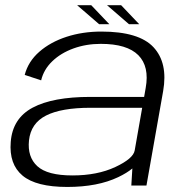

<svg xmlns="http://www.w3.org/2000/svg" viewBox="-20 -717 718 742"><path d="M487.5 0 491.5 -66Q470.5 -48.5 437 -32.5Q357.5 5.5 240 5.5Q119.5 5.5 67 -38.5Q14.5 -82.5 21.5 -168.5Q28.5 -259.5 106.2 -301Q184 -342.5 328.5 -342.5H537L543 -377Q558 -460 514.5 -503.8Q471 -547.5 369.5 -547.5Q313 -547.5 264 -529.8Q215 -512 182 -480.2Q149 -448.5 139 -406.5L75.5 -427.5Q89 -479.5 132 -517Q175 -554.5 237.2 -574.8Q299.5 -595 371.5 -595Q517 -595 573.2 -534.5Q629.5 -474 610.5 -365L546 0ZM500.5 -135.5 529.5 -300.5H330Q217 -300.5 158 -270.5Q99 -240.5 92 -174Q85.5 -110.5 124.2 -74.8Q163 -39 260 -39Q356 -39 425.5 -71.5Q495 -104 500.5 -135.5ZM478.5 -623.5 393.5 -697H448L518 -623.5ZM363 -623.5 278 -697H332.5L402.5 -623.5Z"/></svg>

Font: Anybody ExtraExpanded Light
Style: Italic
Weight: 300
Width: 8
Italic angle: -10°
Designer: Tyler Finck
Foundry: Etcetera Type Company
Version: Version 1.010; ttfautohint (v1.8.3) -l 8 -r 50 -G 200 -x 14 